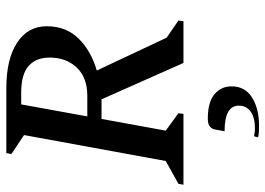

<svg xmlns="http://www.w3.org/2000/svg" viewBox="-136 -464 839 607"><g transform="rotate(-90 283.5 -160.5)"><path d="M3 0 6 -16 78 -56 160 -504 100 -544 103 -560H308Q400 -560 452 -526Q504 -492 504 -432Q504 -371 465 -331.5Q426 -292 364 -274L468 -53L522 -16L520 0H388L273 -259H211L174 -56L229 -16L227 0ZM294 -513H257L219 -304H284Q342 -304 373.5 -337.5Q405 -371 405 -423Q405 -466 378.5 -489.5Q352 -513 294 -513ZM189 239Q181 239 170.5 238.5Q160 238 153 236L156 223Q170 226 181 226Q215 226 234 212.5Q253 199 253 175Q253 130 172 130L178 98Q180 89 187.5 83Q195 77 212 77Q264 77 289 98Q314 119 314 152Q314 195 278.5 217Q243 239 189 239Z"/></g></svg>

Font: Spectral SC Medium
Style: Italic
Weight: 500
Italic angle: -10°
Designer: Jean-Baptiste Levee
Foundry: Production Type
Version: Version 2.001